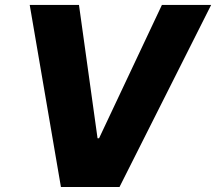

<svg xmlns="http://www.w3.org/2000/svg" viewBox="-20 -747 864 767"><path d="M98.7 -727.3H295.5L369.7 -194.6H375.7L626.8 -727.3H823.5L457.4 0H223.4Z"/></svg>

Font: Inter P Extra Bold
Style: Italic
Weight: 800
Italic angle: 9.39999°
Designer: Rasmus Andersson
Foundry: rsms
Version: Version 3.018;git-588b23468